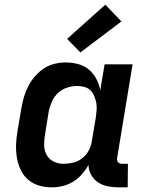

<svg xmlns="http://www.w3.org/2000/svg" viewBox="-20 -796 640 824"><path d="M202 8Q173 8 146.5 0Q120 -8 100 -25.5Q80 -43 68.5 -67.5Q57 -92 52.5 -119.5Q48 -147 49 -175.5Q50 -204 55 -233L72 -333Q76 -357 83 -380.5Q90 -404 101.5 -426.5Q113 -449 130 -468.5Q147 -488 168 -502Q189 -516 213.5 -522Q238 -528 262 -528Q289 -528 315.5 -521Q342 -514 361.5 -497.5Q381 -481 393.5 -457.5Q406 -434 410 -408L429 -520H549L483 -120Q482 -115 482.5 -109.5Q483 -104 486.5 -100Q490 -96 495 -94.5Q500 -93 506 -93H529L528 8H489Q465 8 442.5 3.5Q420 -1 401.5 -13Q383 -25 371.5 -45Q360 -65 360 -88Q348 -67 331.5 -48Q315 -29 293.5 -16Q272 -3 248.5 2.5Q225 8 202 8ZM253 -93Q273 -93 294 -98Q315 -103 332.5 -116.5Q350 -130 360.5 -149.5Q371 -169 374 -190L391 -290Q393 -306 394.5 -322Q396 -338 393.5 -353Q391 -368 385 -382.5Q379 -397 369 -407.5Q359 -418 343.5 -422.5Q328 -427 312 -427Q290 -427 268 -420Q246 -413 229 -397Q212 -381 202.5 -359.5Q193 -338 189 -317L173 -217Q169 -194 169.5 -171.5Q170 -149 180.5 -130.5Q191 -112 210.5 -102.5Q230 -93 253 -93ZM325 -571 268 -629 432 -776 501 -704Z"/></svg>

Font: Iosevka Extended
Style: Bold Italic
Weight: 700
Width: 7
Italic angle: -9°
Monospace: yes
Designer: Belleve Invis
Foundry: Belleve Invis
Version: Version 32.5.0; ttfautohint (v1.8.4)